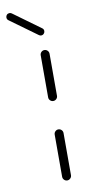

<svg xmlns="http://www.w3.org/2000/svg" viewBox="-152 -718 340 752"><g transform="rotate(-10 17.5 -342.5)"><path d="M52.6 0Q45.6 0 40.4 -5.2Q35.2 -10.4 35.2 -17.8V-185.2Q35.2 -192.6 40.4 -197.8Q45.6 -203 52.6 -203Q60 -203 65.2 -197.8Q70.4 -192.6 70.4 -185.2V-17.8Q70.4 -10.7 65.2 -5.4Q60 0 52.6 0ZM52.6 -315.9Q45.6 -315.9 40.4 -321.1Q35.2 -326.3 35.2 -333.3V-500.7Q35.2 -508.1 40.4 -513.3Q45.6 -518.5 52.6 -518.5Q60 -518.5 65.2 -513.3Q70.4 -508.1 70.4 -500.7V-333.3Q70.4 -326.3 65.2 -321.1Q60 -315.9 52.6 -315.9ZM-71.5 -670Q-71.5 -676.3 -67.2 -680.6Q-63 -684.8 -56.7 -684.8Q-51.9 -684.8 -47.8 -681.9L59.6 -603.7Q65.6 -599.6 65.6 -591.9Q65.6 -585.9 61.3 -581.5Q57 -577 50.7 -577Q45.9 -577 41.9 -580L-65.6 -658.1Q-71.5 -662.2 -71.5 -670Z"/></g></svg>

Font: 26F Galaxy Sans Light
Style: Regular
Weight: 300
Designer: C₂₉H₂₅N₃O₅
Version: Version 1.100